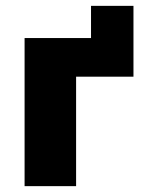

<svg xmlns="http://www.w3.org/2000/svg" viewBox="-20 -636 501 656"><path d="M64 0V-506H291V-616H436V-374H240V0Z"/></svg>

Font: Nunito Sans 7pt Condensed Black
Style: Regular
Weight: 900
Width: 3
Designer: Vernon Adams
Foundry: Vernon Adams
Version: Version 3.101;gftools[0.9.27]